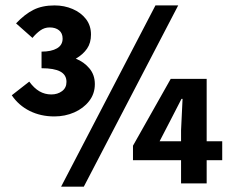

<svg xmlns="http://www.w3.org/2000/svg" viewBox="-20 -684 858 716"><path d="M182.6 -249.8Q131.8 -249.8 90.7 -270.3Q49.6 -290.8 23.9 -328.7L89.1 -379.7Q107.1 -355 127.2 -343.4Q147.3 -331.8 171.4 -331.8Q194.8 -331.8 211.3 -344.1Q227.9 -356.4 227.9 -378.6Q227.9 -404.8 204.9 -417.2Q182 -429.6 134.9 -429.6V-491.5Q171.4 -491.5 192.5 -503.7Q213.5 -515.9 213.5 -540Q213.5 -560.2 200.3 -570.9Q187.1 -581.7 165.1 -581.7Q146 -581.7 130.2 -570.4Q114.5 -559.1 101.1 -542.6L39.9 -596.8Q72.2 -631.1 104.9 -647.4Q137.6 -663.8 183.5 -663.8Q219.7 -663.8 250.7 -650.5Q281.7 -637.3 300.5 -613.1Q319.3 -588.8 319.3 -555.2Q319.3 -523.9 304.6 -502.6Q290 -481.2 262.7 -465.1Q293 -453.3 313.3 -429.1Q333.7 -404.9 333.7 -370.4Q333.7 -334.4 312.5 -307.2Q291.4 -280.1 257.1 -264.9Q222.7 -249.8 182.6 -249.8ZM207.9 12 559.7 -663.8H644.5L292.6 12ZM655.2 0V-198.4L660.8 -315.3H656.8L617 -237.9L575.2 -157.2H808.7V-86.7H475.9V-140.6L616.7 -390H750.7V0Z"/></svg>

Font: Source Sans 3
Style: Regular
Weight: 200
Designer: Paul D. Hunt
Foundry: Adobe
Version: Version 3.046;hotconv 1.0.118;makeotfexe 2.5.65603